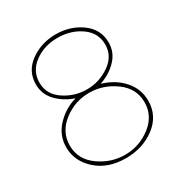

<svg xmlns="http://www.w3.org/2000/svg" viewBox="-168 -835 916 966"><g transform="rotate(-30 290.5 -351.5)"><path d="M287 7Q183 7 118 -51.5Q53 -110 53 -190Q53 -260 102 -311.5Q151 -363 217 -381Q157 -402 118 -443Q79 -484 79 -541Q79 -618 143 -664Q207 -710 291 -710Q375 -710 438.5 -664Q502 -618 502 -541Q502 -485 463 -443.5Q424 -402 363 -381Q436 -360 482 -308.5Q528 -257 528 -188Q528 -101 457 -47Q386 7 287 7ZM482 -541Q482 -609 424.5 -649.5Q367 -690 289 -690Q212 -690 155.5 -648.5Q99 -607 99 -539Q99 -472 158.5 -431.5Q218 -391 290 -391Q362 -391 422 -432.5Q482 -474 482 -541ZM289 -371Q206 -371 139.5 -319.5Q73 -268 73 -189Q73 -109 141.5 -59.5Q210 -10 292 -10Q375 -10 441.5 -61Q508 -112 508 -191Q508 -271 439.5 -321Q371 -371 289 -371Z"/></g></svg>

Font: Raleway-v4020 Thin
Style: Regular
Weight: 250
Designer: Matt McInerney, Pablo Impallari, Rodrigo Fuenzalida
Foundry: Matt McInerney, Pablo Impallari, Rodrigo Fuenzalida
Version: Version 4.020;PS 004.020;hotconv 1.0.88;makeotf.lib2.5.64775